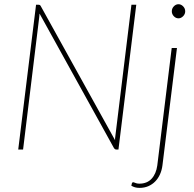

<svg xmlns="http://www.w3.org/2000/svg" viewBox="-20 -726 944 932"><path d="M167 -703Q171 -703 173 -702Q175 -701 177.5 -697L538.5 -45.5Q538.5 -49.5 538.5 -53.8Q538.5 -58 539.5 -62L618 -703H641.5L555 0H545Q538 0 533 -7.5L172 -660L170.5 -643.5L92 0H68.5L155 -703ZM839 -493 768.5 77Q765.5 100.5 756.5 120.5Q747.5 140.5 733.2 155Q719 169.5 699.8 177.8Q680.5 186 657.5 186Q644.5 186 635.2 183.2Q626 180.5 617.5 175.5L620.5 163Q622.5 159 625.2 158.8Q628 158.5 631.8 160Q635.5 161.5 641.5 163.5Q647.5 165.5 656.5 165.5Q694 165.5 716 141.5Q738 117.5 743.5 77L813.5 -493ZM879 -671Q879 -657.5 868.8 -647.2Q858.5 -637 846.5 -637Q833.5 -637 823.8 -647.2Q814 -657.5 814 -671Q814 -685 823.8 -695.2Q833.5 -705.5 846.5 -705.5Q859 -705.5 869 -695.2Q879 -685 879 -671Z"/></svg>

Font: Lato Thin
Style: Italic
Weight: 200
Italic angle: -7°
Designer: Lukasz Dziedzic
Foundry: tyPoland Lukasz Dziedzic
Version: Version 2.007; 2014-02-27